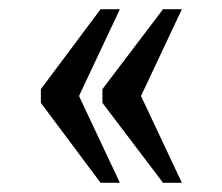

<svg xmlns="http://www.w3.org/2000/svg" viewBox="-20 -479 484 418"><path d="M335 -81H376L287 -270L376 -459H335L203 -285V-255ZM199 -81H241L152 -270L241 -459H199L69 -285V-255Z"/></svg>

Font: Noto Serif Khmer Condensed
Style: Regular
Weight: 400
Width: 3
Designer: Danh Hong and the Monotype Design Team
Foundry: Monotype Imaging Inc.
Version: Version 2.004